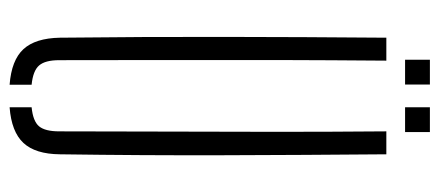

<svg xmlns="http://www.w3.org/2000/svg" viewBox="-284 -649 938 410"><g transform="rotate(90 185.0 -444.0)"><path d="M60.5 -103Q58.5 -280 58.8 -451.8Q59 -623.5 60.5 -800H109.5Q108.5 -682 108.2 -566.2Q108 -450.5 108.2 -335Q108.5 -219.5 108.5 -101.5Q108.5 -71.5 119.8 -58.5Q131 -45.5 161 -42.5V4.5Q108.5 0.5 85 -25Q61.5 -50.5 60.5 -103ZM209 4.5V-42.5Q239 -45.5 249.8 -58.5Q260.5 -71.5 260.5 -101.5Q260.5 -219.5 261 -335Q261.5 -450.5 261.5 -566.2Q261.5 -682 260.5 -800H309.5Q311 -623.5 311.5 -451.8Q312 -280 309.5 -103Q309 -50.5 285.2 -25Q261.5 0.5 209 4.5ZM209 -840V-893H262V-840ZM107.5 -840V-893H160.5V-840Z"/></g></svg>

Font: Big Shoulders Stencil Text ExtraLight
Style: Regular
Weight: 250
Version: Version 2.001